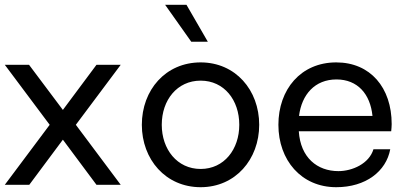

<svg xmlns="http://www.w3.org/2000/svg" viewBox="-22 -770 1690 800"><path d="M294 -250 481 -500H380L240 -312L99 -500H-2L185 -250L-2 0H100L240 -188L380 0H481Z M666 -750 775 -596H844L755 -750ZM814 10C959 10 1058 -106 1058 -250C1058 -395 959 -510 814 -510C668 -510 569 -395 569 -250C569 -106 668 10 814 10ZM814 -66C716 -66 652 -148 652 -250C652 -353 716 -434 814 -434C912 -434 975 -353 975 -250C975 -148 912 -66 814 -66Z M1610 -253C1610 -405 1521 -510 1379 -510C1231 -510 1138 -397 1138 -250C1138 -103 1233 10 1379 10C1502 10 1587 -56 1604 -148H1534C1516 -88 1446 -57 1388 -57C1300 -57 1230 -113 1223 -223H1608C1609 -234 1610 -244 1610 -253ZM1380 -439C1468 -439 1521 -378 1530 -287H1224C1235 -376 1290 -439 1380 -439Z"/></svg>

Font: Oakes
Style: Regular
Weight: 400
Designer: Samuel Oakes
Foundry: Samuel Oakes
Version: Version 1.003;PS 001.003;hotconv 1.0.88;makeotf.lib2.5.64775